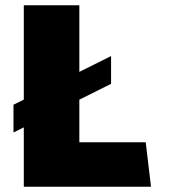

<svg xmlns="http://www.w3.org/2000/svg" viewBox="-20 -706 640 726"><path d="M70 0V-686H280V-168H531L551 0ZM31 -205V-310L400 -494V-389Z"/></svg>

Font: Chivo Mono Black
Style: Regular
Weight: 900
Designer: Hector Gatti
Foundry: Omnibus-Type
Version: Version 1.008